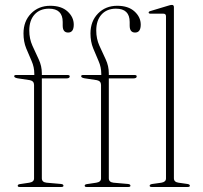

<svg xmlns="http://www.w3.org/2000/svg" viewBox="-20 -744 806 764"><path d="M146.5 -34.5Q146.5 -19 165.5 -17L222.5 -12Q232.5 -11 232.5 -5Q232.5 0 224 0H58Q50.5 0 50.5 -5Q50.5 -10.5 60 -11.5L96.5 -17Q115.5 -20 115.5 -34V-406Q115.5 -421.5 99 -425L49.5 -432.5Q36.5 -435 36.5 -440.5Q36.5 -445.5 43 -445.5H116.5V-450Q116.5 -477 105.8 -501.2Q95 -525.5 84.2 -551.8Q73.5 -578 73.5 -611Q73.5 -659.5 103.5 -690.2Q133.5 -721 180 -721Q224 -721 248.8 -698.5Q273.5 -676 273.5 -646Q273.5 -614.5 251 -614.5Q229.5 -614.5 229.5 -642V-656.5Q229.5 -709.5 175 -709.5Q138.5 -709.5 117.5 -686.2Q96.5 -663 96.5 -622.5Q96.5 -590 109 -562.2Q121.5 -534.5 134 -508Q146.5 -481.5 146.5 -452V-445.5H249.5Q257.5 -445.5 257.5 -440Q257.5 -432 243.5 -432H146.5ZM413 -34.5Q413 -19 432 -17L489 -12Q499 -11 499 -5Q499 0 490.5 0H324.5Q317 0 317 -5Q317 -10.5 326.5 -11.5L363 -17Q382 -20 382 -34V-406Q382 -421.5 365.5 -425L316 -432.5Q303 -435 303 -440.5Q303 -445.5 309.5 -445.5H383V-450Q383 -477 372.2 -501.2Q361.5 -525.5 350.8 -551.8Q340 -578 340 -611Q340 -659.5 370 -690.2Q400 -721 446.5 -721Q490.5 -721 515.2 -698.5Q540 -676 540 -646Q540 -614.5 517.5 -614.5Q496 -614.5 496 -642V-656.5Q496 -709.5 441.5 -709.5Q405 -709.5 384 -686.2Q363 -663 363 -622.5Q363 -590 375.5 -562.2Q388 -534.5 400.5 -508Q413 -481.5 413 -452V-445.5H516Q524 -445.5 524 -440Q524 -432 510 -432H413ZM672 -715.5V-34.5Q672 -19.5 690.5 -17L725.5 -12Q735.5 -10.5 735.5 -5Q735.5 0 727 0H583.5Q575.5 0 575.5 -5Q575.5 -10.5 586.5 -12L622 -17Q640.5 -20 640.5 -34V-679Q640.5 -689.5 630.5 -689.5H580Q571.5 -689.5 571.5 -694Q571.5 -698.5 580 -700.5L648 -721Q658.5 -724.5 664 -724.5Q672 -724.5 672 -715.5Z"/></svg>

Font: Fraunces 72pt S000 Thin
Style: Regular
Weight: 100
Version: Version 1.000; ttfautohint (v1.8.3)